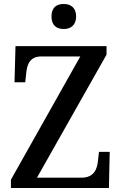

<svg xmlns="http://www.w3.org/2000/svg" viewBox="-20 -946 612 966"><path d="M301 -800C334 -800 363 -818 363 -863C363 -909 334 -926 301 -926C265 -926 239 -909 239 -863C239 -818 265 -800 301 -800ZM35 0H528L532 -182H478L473 -139C469 -93 452 -52 389 -52H166L516 -671V-714H58L53 -532H107L112 -578C116 -624 132 -662 188 -662H384L35 -42Z"/></svg>

Font: Noto Serif Lao SemiCondensed Medium
Style: Regular
Weight: 500
Width: 4
Designer: Monotype Design Team
Foundry: Monotype Imaging Inc.
Version: Version 2.003